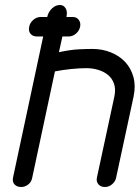

<svg xmlns="http://www.w3.org/2000/svg" viewBox="-20 -747 559 769"><path d="M127 -601Q111 -601 102 -612Q93 -623 97 -640Q100 -656 113.5 -667.5Q127 -679 143 -679H169Q174 -700 188.5 -713.5Q203 -727 220 -727Q235 -727 243 -713.5Q251 -700 246 -679H271Q287 -679 295.5 -667.5Q304 -656 301 -640Q297 -623 284 -612Q271 -601 255 -601H230L216 -538Q264 -548 295.5 -549.5Q327 -551 350 -551Q390 -551 424.5 -537Q459 -523 482 -498Q505 -473 514.5 -438Q524 -403 515 -360L445 -35Q442 -20 429 -9Q416 2 400 2Q383 2 374 -9Q365 -20 368 -35L438 -360Q444 -389 437 -410.5Q430 -432 413.5 -446Q397 -460 374 -467Q351 -474 325 -474Q299 -474 264.5 -470.5Q230 -467 200 -461L109 -35Q106 -18 93 -8Q80 2 65 2Q48 2 38.5 -8Q29 -18 32 -35L153 -601Z"/></svg>

Font: VDS Compensated
Style: Light Italic
Weight: 300
Italic angle: -12°
Designer: artmaker
Foundry: artmaker
Version: Version 1.000 2012 initial release